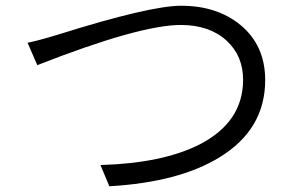

<svg xmlns="http://www.w3.org/2000/svg" viewBox="-20 -666 1040 669"><path d="M76 -517Q116 -525 184 -546Q503 -646 611 -646Q737 -646 819 -578Q904 -507 904 -387Q904 -215 745 -118Q604 -31 361 -17L330 -91Q546 -97 676 -163Q827 -241 827 -388Q827 -471 770 -524Q710 -579 610 -579Q467 -579 110 -439Z"/></svg>

Font: Source Han Sans CN Normal
Style: Regular
Weight: 350
Designer: Ryoko NISHIZUKA 西塚涼子 (kana, bopomofo & ideographs); Paul D. Hunt (Latin, Greek & Cyrillic); Sandoll Communications 산돌커뮤니
Foundry: Adobe
Version: Version 2.004;hotconv 1.0.118;makeotfexe 2.5.65603